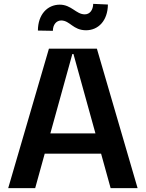

<svg xmlns="http://www.w3.org/2000/svg" viewBox="-20 -981 759 1001"><path d="M299 -874.3C345.5 -873.9 360.1 -823.2 429 -823.2C492.2 -823.5 541.5 -872.5 542.6 -957.4L465.9 -960.9C465.2 -929 448.5 -906.2 421.9 -906.2C377.1 -905.9 352.6 -956.7 291.2 -956.7C227.3 -956.3 177.9 -905.9 177.6 -821.7L255.7 -820.3C255.7 -851.9 273.4 -873.9 299 -874.3ZM697.4 0 485.1 -727.3H235.1L22.7 0H163.4L213.1 -179.7H507.1L556.8 0ZM357.2 -699.6H362.9L477.6 -285.5H242.5Z"/></svg>

Font: Riot Sans 2.0
Style: Bold
Weight: 600
Designer: Rasmus Andersson
Foundry: rsms
Version: Version 3.006;hotconv 1.0.109;makeotfexe 2.5.65596